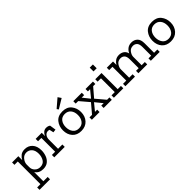

<svg xmlns="http://www.w3.org/2000/svg" viewBox="187 -1865 3259 3259"><g transform="rotate(-45 1816.5 -235.0)"><path d="M512 -235Q512 -176 491.5 -119.5Q471 -63 426.5 -26.5Q382 10 309 10Q208 10 162 -65V156H265V213H13V156H92V-388H12V-445H162V-352Q182 -392 220 -423Q258 -454 320 -454Q406 -454 459 -396Q512 -338 512 -235ZM438 -229Q438 -309 399 -351.5Q360 -394 302 -394Q242 -394 203 -346.5Q164 -299 162 -248V-182Q162 -126 201 -88Q240 -50 295 -50Q370 -50 404 -104Q438 -158 438 -229Z M834 -453Q882 -453 910 -430L927 -318L870 -311L853 -387Q836 -393 819 -393Q780 -393 754 -360.5Q728 -328 728 -276V-57H831V0H580V-57H658V-388H578V-445H724V-365Q737 -402 766.5 -427.5Q796 -453 834 -453Z M1381 -624 1209 -520 1187 -551 1341 -683ZM1446 -223Q1446 -122 1386 -56Q1326 10 1223 10Q1122 10 1064.5 -54Q1007 -118 1007 -219Q1007 -316 1063 -385.5Q1119 -455 1227 -455Q1336 -455 1391 -386.5Q1446 -318 1446 -223ZM1372 -224Q1372 -300 1333.5 -347.5Q1295 -395 1225 -395Q1155 -395 1117.5 -346Q1080 -297 1080 -223Q1080 -150 1117 -100Q1154 -50 1225 -50Q1296 -50 1334 -99.5Q1372 -149 1372 -224Z M1961 0H1765V-57H1823L1719 -185L1614 -57H1667V0H1482V-57H1543L1683 -222L1542 -388H1482V-445H1685V-388H1625L1725 -262L1828 -388H1775V-445H1953V-388H1901L1762 -226L1905 -57H1961Z M2082 -560V-651H2158V-560ZM2237 0H2011V-57H2089V-388H2009V-445H2159V-57H2237Z M3111 0H2898V-57H2963V-264Q2963 -336 2934.5 -365.5Q2906 -395 2862 -395Q2801 -395 2768 -349Q2735 -303 2734 -261V-57H2811V0H2599V-57H2663V-264Q2663 -337 2635 -366Q2607 -395 2564 -395Q2502 -395 2469.5 -350.5Q2437 -306 2435 -263V-57H2517V0H2287V-57H2365V-388H2286V-445H2435V-362Q2457 -402 2494 -428Q2531 -454 2584 -454Q2636 -454 2674.5 -428Q2713 -402 2727 -347Q2747 -394 2786.5 -424Q2826 -454 2884 -454Q2948 -454 2990.5 -414Q3033 -374 3033 -285V-57H3111Z M3596 -223Q3596 -122 3536 -56Q3476 10 3373 10Q3272 10 3214.5 -54Q3157 -118 3157 -219Q3157 -316 3213 -385.5Q3269 -455 3377 -455Q3486 -455 3541 -386.5Q3596 -318 3596 -223ZM3522 -224Q3522 -300 3483.5 -347.5Q3445 -395 3375 -395Q3305 -395 3267.5 -346Q3230 -297 3230 -223Q3230 -150 3267 -100Q3304 -50 3375 -50Q3446 -50 3484 -99.5Q3522 -149 3522 -224Z"/></g></svg>

Font: Zilla Slab
Style: Regular
Weight: 400
Designer: Typotheque.com
Foundry: Typotheque type foundry
Version: Version 1.1; 2017; ttfautohint (v1.6)